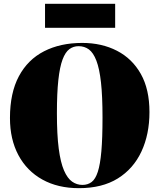

<svg xmlns="http://www.w3.org/2000/svg" viewBox="-20 -968 832 1002"><path d="M392 14Q282 14 201 -31Q120 -76 76 -158.5Q32 -241 32 -352Q32 -483 78.5 -570Q125 -657 210 -700.5Q295 -744 409 -744Q511 -744 590.5 -703Q670 -662 715 -582Q760 -502 760 -383Q760 -267 718 -177Q676 -87 594.5 -36.5Q513 14 392 14ZM410 -3Q438 -3 458 -18Q478 -33 490.5 -71.5Q503 -110 509 -178.5Q515 -247 515 -355Q515 -466 507 -538Q499 -610 483 -651.5Q467 -693 444 -710Q421 -727 390 -727Q363 -727 342 -711.5Q321 -696 306.5 -657.5Q292 -619 284.5 -550.5Q277 -482 277 -377Q277 -265 286.5 -192.5Q296 -120 314 -78.5Q332 -37 356.5 -20Q381 -3 410 -3ZM215 -823V-948H581V-823Z"/></svg>

Font: Display Black
Style: Regular
Weight: 900
Designer: Latin by Veronika Burian and Jose Scaglione. Greek by Irene Vlachou. Cyrillic by Vera Evstafieva.
Foundry: TypeTogether
Version: Version 3.002